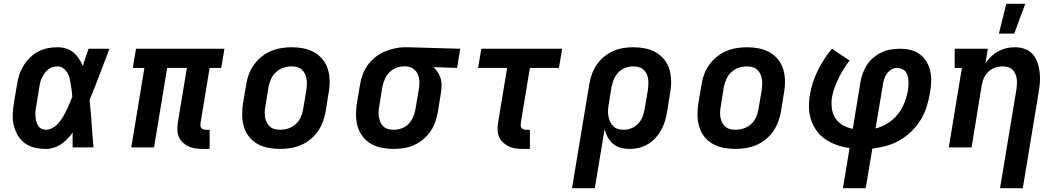

<svg xmlns="http://www.w3.org/2000/svg" viewBox="-20 -777 5590 1012"><path d="M222 8Q192 8 163.5 1.5Q135 -5 112 -21.5Q89 -38 74.5 -62.5Q60 -87 53 -115Q46 -143 47 -173Q48 -203 53 -233L70 -333Q74 -358 82 -383Q90 -408 104 -431Q118 -454 138 -473.5Q158 -493 182 -505.5Q206 -518 232 -523Q258 -528 283 -528Q307 -528 329 -521Q351 -514 367.5 -500Q384 -486 396 -467.5Q408 -449 417 -429Q423 -451 431 -474Q439 -497 447 -520H557Q531 -453 505.5 -385Q480 -317 452 -250Q459 -188 463 -125.5Q467 -63 473 0H363Q363 -19 362.5 -38.5Q362 -58 363 -78Q350 -61 335 -45Q320 -29 302 -17Q284 -5 263 1.5Q242 8 222 8ZM222 -93Q241 -93 258.5 -103.5Q276 -114 289 -129Q302 -144 312 -161Q322 -178 330.5 -195.5Q339 -213 346.5 -231Q354 -249 361 -267Q360 -283 358 -300Q356 -317 353 -333Q350 -349 346.5 -365Q343 -381 334.5 -394.5Q326 -408 313 -417.5Q300 -427 283 -427Q270 -427 257 -423Q244 -419 233.5 -410.5Q223 -402 215 -390.5Q207 -379 201 -367Q195 -355 192 -342Q189 -329 187 -317L171 -217Q168 -203 167 -190Q166 -177 167 -164Q168 -151 171 -138.5Q174 -126 180 -115.5Q186 -105 197.5 -99Q209 -93 222 -93Z M1050 8Q1030 8 1011 5.5Q992 3 975.5 -4.5Q959 -12 945 -24.5Q931 -37 923.5 -53.5Q916 -70 915 -89.5Q914 -109 917 -129L965 -419H861L792 0H672L741 -419H680L697 -520H1163L1146 -419H1085L1037 -129Q1036 -121 1036.5 -114Q1037 -107 1041.5 -102Q1046 -97 1052.5 -95Q1059 -93 1067 -93H1085V8Z M1456 8Q1424 8 1393.5 2Q1363 -4 1337 -18.5Q1311 -33 1292.5 -56.5Q1274 -80 1265.5 -109Q1257 -138 1256.5 -169.5Q1256 -201 1261 -233L1278 -333Q1282 -360 1292 -386.5Q1302 -413 1319 -436.5Q1336 -460 1359 -478.5Q1382 -497 1408.5 -508Q1435 -519 1462.5 -523.5Q1490 -528 1517 -528Q1549 -528 1579.5 -522Q1610 -516 1636 -501.5Q1662 -487 1681 -463.5Q1700 -440 1708.5 -411Q1717 -382 1717.5 -350.5Q1718 -319 1712 -287L1696 -187Q1691 -160 1681 -133.5Q1671 -107 1654.5 -83.5Q1638 -60 1615 -41.5Q1592 -23 1565.5 -12Q1539 -1 1511 3.5Q1483 8 1456 8ZM1457 -93Q1479 -93 1501 -100.5Q1523 -108 1540 -124Q1557 -140 1566 -161Q1575 -182 1578 -203L1595 -303Q1597 -318 1597.5 -333Q1598 -348 1595.5 -362.5Q1593 -377 1586.5 -389.5Q1580 -402 1569.5 -411Q1559 -420 1545 -423.5Q1531 -427 1516 -427Q1494 -427 1472.5 -419.5Q1451 -412 1434 -396Q1417 -380 1408 -359Q1399 -338 1395 -317L1379 -217Q1376 -202 1375.5 -187Q1375 -172 1377.5 -157.5Q1380 -143 1386.5 -130.5Q1393 -118 1403.5 -109Q1414 -100 1428 -96.5Q1442 -93 1457 -93Z M2055 8Q2024 8 1993 2Q1962 -4 1936.5 -18.5Q1911 -33 1892.5 -56.5Q1874 -80 1865.5 -109Q1857 -138 1856.5 -169.5Q1856 -201 1861 -233L1878 -333Q1882 -359 1892 -385.5Q1902 -412 1919 -435Q1936 -458 1958.5 -476Q1981 -494 2007 -505Q2033 -516 2060 -522Q2087 -528 2113 -528H2131L2406 -520L2389 -419L2265 -423Q2278 -411 2288 -395.5Q2298 -380 2303 -362.5Q2308 -345 2307.5 -325.5Q2307 -306 2304 -287L2288 -187Q2283 -161 2274 -134.5Q2265 -108 2249 -84.5Q2233 -61 2210.5 -42.5Q2188 -24 2162.5 -12.5Q2137 -1 2109.5 3.5Q2082 8 2055 8ZM2056 -93Q2077 -93 2098.5 -101Q2120 -109 2135 -125.5Q2150 -142 2158.5 -162.5Q2167 -183 2170 -203L2187 -303Q2191 -325 2190.5 -346Q2190 -367 2182.5 -385Q2175 -403 2158.5 -414.5Q2142 -426 2121 -427H2107Q2086 -427 2065.5 -418Q2045 -409 2030 -393Q2015 -377 2007 -357Q1999 -337 1995 -317L1979 -217Q1976 -202 1975.5 -187Q1975 -172 1977.5 -158Q1980 -144 1986 -131Q1992 -118 2002.5 -109Q2013 -100 2027 -96.5Q2041 -93 2056 -93Z M2738 8Q2718 8 2699 5.5Q2680 3 2663.5 -4.5Q2647 -12 2633 -24.5Q2619 -37 2611.5 -53.5Q2604 -70 2603 -89.5Q2602 -109 2605 -129L2653 -419H2500L2517 -520H2943L2926 -419H2773L2725 -129Q2724 -121 2724.5 -114Q2725 -107 2729.5 -102Q2734 -97 2740.5 -95Q2747 -93 2755 -93H2773V8Z M2995 215 3086 -333Q3090 -359 3099.5 -385.5Q3109 -412 3125 -435.5Q3141 -459 3163.5 -477.5Q3186 -496 3211.5 -507.5Q3237 -519 3264 -523.5Q3291 -528 3318 -528Q3349 -528 3380 -522Q3411 -516 3436.5 -501.5Q3462 -487 3481 -463.5Q3500 -440 3508.5 -411Q3517 -382 3517.5 -350.5Q3518 -319 3512 -287L3496 -187Q3492 -163 3485 -139Q3478 -115 3465.5 -92.5Q3453 -70 3435.5 -50.5Q3418 -31 3395.5 -17.5Q3373 -4 3348.5 2Q3324 8 3300 8Q3276 8 3252.5 2Q3229 -4 3211.5 -19Q3194 -34 3183 -54Q3172 -74 3167 -97L3115 215ZM3268 -93Q3288 -93 3309 -101.5Q3330 -110 3344.5 -126Q3359 -142 3367 -162.5Q3375 -183 3378 -203L3395 -303Q3397 -318 3397.5 -333Q3398 -348 3396 -362Q3394 -376 3387.5 -389Q3381 -402 3370.5 -411Q3360 -420 3346 -423.5Q3332 -427 3317 -427Q3296 -427 3275 -419Q3254 -411 3238.5 -394.5Q3223 -378 3215 -357.5Q3207 -337 3203 -317L3189 -230Q3186 -214 3185 -198Q3184 -182 3186.5 -166.5Q3189 -151 3195 -137Q3201 -123 3211.5 -112.5Q3222 -102 3237 -97.5Q3252 -93 3268 -93Z M3856 8Q3824 8 3793.5 2Q3763 -4 3737 -18.5Q3711 -33 3692.5 -56.5Q3674 -80 3665.5 -109Q3657 -138 3656.5 -169.5Q3656 -201 3661 -233L3678 -333Q3682 -360 3692 -386.5Q3702 -413 3719 -436.5Q3736 -460 3759 -478.5Q3782 -497 3808.5 -508Q3835 -519 3862.5 -523.5Q3890 -528 3917 -528Q3949 -528 3979.5 -522Q4010 -516 4036 -501.5Q4062 -487 4081 -463.5Q4100 -440 4108.5 -411Q4117 -382 4117.5 -350.5Q4118 -319 4112 -287L4096 -187Q4091 -160 4081 -133.5Q4071 -107 4054.5 -83.5Q4038 -60 4015 -41.5Q3992 -23 3965.5 -12Q3939 -1 3911 3.5Q3883 8 3856 8ZM3857 -93Q3879 -93 3901 -100.5Q3923 -108 3940 -124Q3957 -140 3966 -161Q3975 -182 3978 -203L3995 -303Q3997 -318 3997.5 -333Q3998 -348 3995.5 -362.5Q3993 -377 3986.5 -389.5Q3980 -402 3969.5 -411Q3959 -420 3945 -423.5Q3931 -427 3916 -427Q3894 -427 3872.5 -419.5Q3851 -412 3834 -396Q3817 -380 3808 -359Q3799 -338 3795 -317L3779 -217Q3776 -202 3775.5 -187Q3775 -172 3777.5 -157.5Q3780 -143 3786.5 -130.5Q3793 -118 3803.5 -109Q3814 -100 3828 -96.5Q3842 -93 3857 -93Z M4423 215 4458 3Q4424 -1 4392.5 -12Q4361 -23 4333.5 -41Q4306 -59 4286.5 -85Q4267 -111 4256 -142Q4245 -173 4244 -208Q4243 -243 4249 -278Q4254 -310 4264.5 -342Q4275 -374 4290 -404.5Q4305 -435 4323.5 -464Q4342 -493 4365 -520L4458 -458Q4441 -436 4426.5 -412.5Q4412 -389 4400 -364.5Q4388 -340 4379 -315Q4370 -290 4365 -264Q4361 -235 4364.5 -206Q4368 -177 4383 -154Q4398 -131 4422.5 -117Q4447 -103 4475 -98L4515 -343Q4519 -367 4527.5 -390.5Q4536 -414 4550 -435.5Q4564 -457 4584.5 -474Q4605 -491 4628 -501.5Q4651 -512 4675.5 -516Q4700 -520 4724 -520Q4753 -520 4780 -513.5Q4807 -507 4828 -491Q4849 -475 4863.5 -451.5Q4878 -428 4883.5 -401Q4889 -374 4888 -345.5Q4887 -317 4882 -288Q4876 -252 4864.5 -215.5Q4853 -179 4833 -146Q4813 -113 4784.5 -85Q4756 -57 4722 -37.5Q4688 -18 4651 -8Q4614 2 4578 6L4543 215ZM4595 -100Q4629 -108 4660 -128Q4691 -148 4713 -176Q4735 -204 4748 -237.5Q4761 -271 4766 -304Q4768 -317 4768.5 -330Q4769 -343 4768 -355.5Q4767 -368 4763 -380Q4759 -392 4751.5 -401Q4744 -410 4732 -414.5Q4720 -419 4707 -419Q4691 -419 4677 -410Q4663 -401 4653.5 -387Q4644 -373 4639.5 -357.5Q4635 -342 4633 -327Z M5251 215 5337 -303Q5339 -318 5340 -332.5Q5341 -347 5339 -361Q5337 -375 5331.5 -388Q5326 -401 5316.5 -410Q5307 -419 5293 -423Q5279 -427 5265 -427Q5245 -427 5225.5 -420.5Q5206 -414 5191 -400.5Q5176 -387 5167 -368Q5158 -349 5155 -330L5101 0H4981L5050 -419H5012V-520H5187L5174 -444Q5188 -464 5205 -480Q5222 -496 5242.5 -507Q5263 -518 5285 -523Q5307 -528 5329 -528Q5357 -528 5382 -519Q5407 -510 5423.5 -491Q5440 -472 5448.5 -447Q5457 -422 5460 -395.5Q5463 -369 5461 -341.5Q5459 -314 5454 -287L5371 215ZM5245 -600 5284 -757H5384L5326 -600Z"/></svg>

Font: Iosevka Etoile
Style: Bold Italic
Weight: 700
Italic angle: -9°
Designer: Belleve Invis
Foundry: Belleve Invis
Version: Version 28.1.0; ttfautohint (v1.8.4)